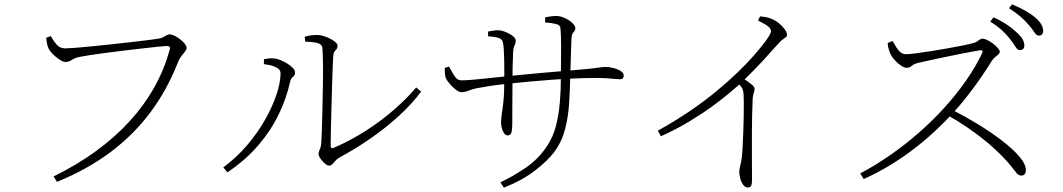

<svg xmlns="http://www.w3.org/2000/svg" viewBox="-20 -830 4920 889"><path d="M228 -13Q338 -67 426 -131.5Q514 -196 581 -269.5Q648 -343 694 -425Q740 -507 765 -597Q769 -611 764.5 -614Q760 -617 751 -617Q743 -617 714.5 -614Q686 -611 645.5 -606.5Q605 -602 560 -596.5Q515 -591 472.5 -585.5Q430 -580 397.5 -575Q365 -570 351 -567Q329 -563 313.5 -553Q298 -543 284 -543Q272 -543 255.5 -554Q239 -565 225 -579Q211 -593 206 -603Q202 -611 199 -622.5Q196 -634 194 -655L215 -663Q224 -646 240 -626Q256 -606 282 -606Q294 -606 327 -608.5Q360 -611 406 -615.5Q452 -620 501.5 -625.5Q551 -631 596.5 -636Q642 -641 675 -645.5Q708 -650 719 -652Q729 -654 737 -658.5Q745 -663 752 -667Q759 -671 765 -671Q774 -671 787 -665Q800 -659 813 -649Q826 -639 835 -628Q844 -617 844 -608Q844 -600 836.5 -591Q829 -582 820 -570.5Q811 -559 804 -542Q755 -416 678 -312Q601 -208 493.5 -127Q386 -46 244 12Z M1503 -63Q1497 -63 1489 -69Q1481 -75 1473 -84Q1465 -93 1460 -101.5Q1455 -110 1455 -116Q1455 -125 1457.5 -130.5Q1460 -136 1463.5 -145.5Q1467 -155 1468 -175Q1469 -193 1470.5 -233Q1472 -273 1473 -324.5Q1474 -376 1475 -430Q1476 -484 1475.5 -530.5Q1475 -577 1473 -606Q1472 -624 1452.5 -630Q1433 -636 1393 -637L1391 -660Q1408 -665 1421.5 -666.5Q1435 -668 1450 -668Q1463 -668 1479 -663Q1495 -658 1509.5 -650.5Q1524 -643 1533.5 -634.5Q1543 -626 1543 -618Q1543 -608 1538.5 -603Q1534 -598 1529 -591.5Q1524 -585 1523 -571Q1522 -559 1520.5 -520.5Q1519 -482 1517.5 -430Q1516 -378 1514.5 -323.5Q1513 -269 1512 -224Q1511 -179 1511 -156Q1511 -140 1524 -145Q1603 -179 1674.5 -225Q1746 -271 1805.5 -323Q1865 -375 1907 -425L1930 -406Q1887 -348 1826 -292.5Q1765 -237 1695 -188.5Q1625 -140 1554 -102Q1542 -96 1534 -86.5Q1526 -77 1519 -70Q1512 -63 1503 -63ZM1014 -55Q1075 -100 1124 -157.5Q1173 -215 1207.5 -276Q1242 -337 1260.5 -393Q1279 -449 1279 -491Q1279 -506 1264 -515Q1249 -524 1230.5 -528Q1212 -532 1202 -533V-556Q1211 -558 1225 -559.5Q1239 -561 1252 -559Q1264 -558 1279.5 -551.5Q1295 -545 1310.5 -535.5Q1326 -526 1336 -515.5Q1346 -505 1346 -495Q1346 -481 1336.5 -474.5Q1327 -468 1323 -450Q1307 -377 1271.5 -302.5Q1236 -228 1177.5 -159Q1119 -90 1033 -32Z M2297 14Q2353 -12 2413 -52.5Q2473 -93 2513 -154Q2541 -196 2554 -246.5Q2567 -297 2572 -354Q2577 -411 2577 -470Q2578 -557 2578 -613.5Q2578 -670 2575 -700Q2574 -714 2554 -719Q2534 -724 2504 -726V-750Q2517 -752 2530 -754Q2543 -756 2554 -756Q2571 -756 2587 -750Q2603 -744 2616 -735Q2629 -726 2636.5 -716.5Q2644 -707 2644 -701Q2644 -691 2640 -686.5Q2636 -682 2631.5 -675.5Q2627 -669 2626 -651Q2625 -628 2624 -593.5Q2623 -559 2622 -525.5Q2621 -492 2620 -470Q2619 -411 2615 -349.5Q2611 -288 2596 -230.5Q2581 -173 2546 -126Q2519 -89 2460 -42.5Q2401 4 2313 39ZM2331 -203Q2321 -203 2314 -213Q2307 -223 2303.5 -237Q2300 -251 2300 -262Q2300 -282 2303.5 -303.5Q2307 -325 2311 -361.5Q2315 -398 2315 -463Q2315 -477 2315 -501Q2315 -525 2314.5 -552.5Q2314 -580 2312.5 -603Q2311 -626 2308 -636Q2304 -650 2287 -655Q2270 -660 2240 -662V-684Q2251 -686 2263.5 -688Q2276 -690 2286 -690Q2297 -690 2311 -685.5Q2325 -681 2338 -674Q2351 -667 2359.5 -658.5Q2368 -650 2368 -642Q2368 -632 2365.5 -626.5Q2363 -621 2360 -614Q2357 -607 2356 -591Q2356 -582 2355 -563.5Q2354 -545 2353.5 -520Q2353 -495 2353 -465Q2353 -422 2352.5 -378.5Q2352 -335 2352 -302Q2352 -269 2352 -257Q2352 -227 2347.5 -215Q2343 -203 2331 -203ZM2116 -403Q2106 -403 2091 -414.5Q2076 -426 2063 -441Q2050 -456 2045 -467Q2041 -475 2040 -490.5Q2039 -506 2039 -515L2059 -522Q2070 -501 2083.5 -479.5Q2097 -458 2115 -458Q2132 -458 2159.5 -460Q2187 -462 2218.5 -465.5Q2250 -469 2279.5 -472Q2309 -475 2329 -477Q2359 -480 2394 -483.5Q2429 -487 2466.5 -490.5Q2504 -494 2540.5 -497Q2577 -500 2610 -503Q2663 -507 2694 -510Q2725 -513 2741.5 -515.5Q2758 -518 2767 -519Q2776 -520 2785 -520Q2801 -520 2820.5 -515Q2840 -510 2854 -501Q2868 -492 2868 -480Q2868 -473 2864.5 -468Q2861 -463 2850 -463Q2841 -463 2827 -464.5Q2813 -466 2791 -467.5Q2769 -469 2736 -469Q2696 -469 2645 -467Q2594 -465 2538.5 -461Q2483 -457 2429 -452Q2375 -447 2328 -442Q2281 -437 2246 -431.5Q2211 -426 2185 -421Q2166 -417 2149 -410Q2132 -403 2116 -403Z M3026 -225Q3107 -270 3174.5 -316Q3242 -362 3297 -407.5Q3352 -453 3395.5 -495Q3439 -537 3470.5 -573Q3502 -609 3523 -637Q3550 -674 3550 -685Q3550 -696 3538 -706.5Q3526 -717 3490 -735L3499 -754Q3514 -753 3527.5 -750.5Q3541 -748 3554 -742Q3570 -736 3586 -723Q3602 -710 3613 -695Q3624 -680 3624 -669Q3624 -662 3619 -658Q3614 -654 3604.5 -647.5Q3595 -641 3581 -625Q3552 -592 3511.5 -548Q3471 -504 3415 -450Q3395 -431 3360 -401.5Q3325 -372 3277 -337Q3229 -302 3169 -266Q3109 -230 3040 -199ZM3442 38Q3430 38 3421 25.5Q3412 13 3407.5 -4Q3403 -21 3403 -34Q3403 -48 3407.5 -63Q3412 -78 3415 -103Q3417 -120 3418.5 -150.5Q3420 -181 3421.5 -217Q3423 -253 3423.5 -288.5Q3424 -324 3424 -352Q3424 -380 3423 -393Q3422 -410 3416.5 -421Q3411 -432 3392 -451L3415 -471Q3437 -457 3455.5 -443Q3474 -429 3474 -418Q3474 -410 3470 -399.5Q3466 -389 3465 -372Q3462 -297 3461.5 -224Q3461 -151 3461.5 -92.5Q3462 -34 3462 -2Q3462 24 3457.5 31Q3453 38 3442 38Z M4702 -598Q4691 -598 4681.5 -614Q4672 -630 4656 -650Q4640 -671 4618.5 -690.5Q4597 -710 4565 -730L4580 -750Q4617 -733 4643.5 -715Q4670 -697 4686 -681Q4706 -664 4714.5 -649Q4723 -634 4723 -619Q4723 -608 4717 -603Q4711 -598 4702 -598ZM3963 -27Q4033 -64 4102 -112Q4171 -160 4235 -216Q4299 -272 4354.5 -333.5Q4410 -395 4454.5 -459Q4499 -523 4528 -585Q4534 -600 4516 -597Q4485 -592 4444.5 -584Q4404 -576 4363.5 -567.5Q4323 -559 4288 -551.5Q4253 -544 4232 -539Q4217 -536 4209 -530.5Q4201 -525 4195 -520.5Q4189 -516 4178 -516Q4167 -516 4152 -526Q4137 -536 4124.5 -550Q4112 -564 4106 -574Q4102 -581 4097 -595.5Q4092 -610 4090 -631L4113 -640Q4120 -629 4128 -614.5Q4136 -600 4147.5 -589.5Q4159 -579 4175 -579Q4190 -579 4220.5 -583Q4251 -587 4289.5 -593Q4328 -599 4367 -606Q4406 -613 4438.5 -619.5Q4471 -626 4488 -631Q4498 -634 4504.5 -638.5Q4511 -643 4517 -647Q4523 -651 4529 -651Q4538 -651 4551.5 -644.5Q4565 -638 4578 -628Q4591 -618 4600 -608Q4609 -598 4609 -591Q4609 -583 4602.5 -577.5Q4596 -572 4587.5 -565.5Q4579 -559 4572 -548Q4555 -520 4528 -480Q4501 -440 4466.5 -395Q4432 -350 4392 -306Q4357 -268 4313.5 -227Q4270 -186 4218 -145.5Q4166 -105 4106 -68Q4046 -31 3979 -1ZM4708 -17Q4697 -17 4687.5 -28Q4678 -39 4662 -60Q4646 -81 4615 -112Q4576 -151 4536 -183Q4496 -215 4454.5 -243Q4413 -271 4367 -297L4388 -322Q4449 -291 4509.5 -254Q4570 -217 4620 -178.5Q4670 -140 4700 -105Q4730 -70 4730 -42Q4730 -31 4725 -24Q4720 -17 4708 -17ZM4790 -665Q4779 -665 4769 -681Q4759 -697 4742 -716Q4726 -735 4705 -753Q4684 -771 4652 -792L4666 -810Q4702 -795 4729 -779.5Q4756 -764 4773 -749Q4793 -732 4801.5 -717Q4810 -702 4810 -687Q4810 -676 4804.5 -670.5Q4799 -665 4790 -665Z"/></svg>

Font: Noto Serif JP ExtraLight ExtraLight
Style: Regular
Weight: 250
Version: Version 2.003-H1;hotconv 1.1.1;makeotfexe 2.6.0